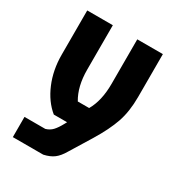

<svg xmlns="http://www.w3.org/2000/svg" viewBox="-161 -612 795 864"><g transform="rotate(30 236.5 -180.5)"><path d="M40 -281V-511H173V-280Q173 -193 208 -135H267Q300 -192 300 -280V-511H433V-288Q433 -213 413.5 -156Q394 -99 350 -27L283 82Q265 113 245 128Q225 143 193 150H35V45H143Q164 39 178 24Q192 9 207 -19L213 -30H144Q96 -69 68 -135.5Q40 -202 40 -281Z"/></g></svg>

Font: Jockey One
Style: Regular
Weight: 400
Designer: TypeTogether
Foundry: TypeTogether
Version: Version 1.002